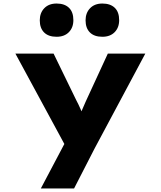

<svg xmlns="http://www.w3.org/2000/svg" viewBox="-20 -836 910 1086"><path d="M211 230 370 -71 360 8 67 -533H283L411 -270Q424 -246 436.5 -217Q449 -188 460 -155L417 -150Q427 -174 440 -204.5Q453 -235 465 -262L590 -533H802L515 4L399 230ZM559 -628Q513 -628 488.5 -652.5Q464 -677 464 -721Q464 -763 489.5 -789.5Q515 -816 559 -816Q604 -816 629 -792Q654 -768 654 -722Q654 -680 628.5 -654Q603 -628 559 -628ZM300 -628Q254 -628 229.5 -652.5Q205 -677 205 -721Q205 -763 230.5 -789.5Q256 -816 300 -816Q345 -816 370 -792Q395 -768 395 -722Q395 -680 369.5 -654Q344 -628 300 -628Z"/></svg>

Font: Lexend Mega ExtraBold
Style: Regular
Weight: 800
Designer: Bonnie Shaver-Troup, Thomas Jockin
Foundry: Lexend
Version: Version 1.007